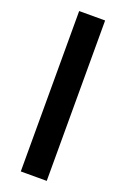

<svg xmlns="http://www.w3.org/2000/svg" viewBox="-152 -834 579 883"><g transform="rotate(20 138.0 -392.5)"><path d="M74 -785H201V0H74Z"/></g></svg>

Font: Reem Kufi SemiBold
Style: Regular
Weight: 600
Designer: Khaled Hosny
Version: Version 1.001